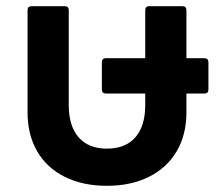

<svg xmlns="http://www.w3.org/2000/svg" viewBox="-20 -588 711 620"><path d="M640 -400Q653 -400 653 -387V-299Q653 -286 640 -286H582V-225Q582 -153 550.5 -99.5Q519 -46 461 -17Q403 12 325 12Q247 12 189 -17Q131 -46 100 -99.5Q69 -153 69 -225V-555Q69 -568 82 -568H189Q202 -568 202 -555V-249Q202 -181 234 -144.5Q266 -108 325 -108Q385 -108 417 -144.5Q449 -181 449 -249V-286H322Q309 -286 309 -299V-387Q309 -400 322 -400H449V-555Q449 -568 462 -568H569Q582 -568 582 -555V-400Z"/></svg>

Font: LINE Seed Sans TH App
Style: Bold
Weight: 700
Designer: Dalton Maag Ltd | Thai characters by Cadson Demak Co.,Ltd.
Foundry: Dalton Maag Ltd
Version: Version 1.003